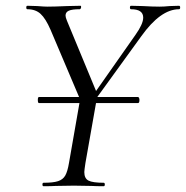

<svg xmlns="http://www.w3.org/2000/svg" viewBox="-20 -645 644 665"><path d="M111 -299Q111 -309 115 -309H458Q460 -309 461.5 -306Q463 -303 463 -299Q463 -288 458 -288H115Q111 -288 111 -299ZM277 -279 449 -524Q476 -562 476 -584Q476 -613 434 -613Q430 -613 430 -619Q430 -625 434 -625L474 -624Q508 -622 533 -622Q548 -622 568 -624L600 -625Q604 -625 604 -619Q604 -613 600 -613Q536 -613 469 -519L288 -269ZM131 -12Q164 -12 181 -17.5Q198 -23 206 -37Q214 -51 219 -81L259 -310L318 -319L276 -81Q272 -55 272 -49Q272 -27 286.5 -19.5Q301 -12 339 -12Q343 -12 343 -6Q343 0 339 0Q312 0 297 -1L236 -2L173 -1Q158 0 131 0Q127 0 127 -6Q127 -12 131 -12ZM75 -613Q71 -613 71 -619Q71 -625 75 -625L109 -624Q133 -622 144 -622Q169 -622 213 -624L259 -625Q261 -625 261 -621Q261 -618 259.5 -615.5Q258 -613 256 -613Q230 -613 218.5 -608Q207 -603 207 -591Q207 -585 212 -573L318 -317L270 -271L155 -542Q138 -581 120.5 -597Q103 -613 75 -613Z"/></svg>

Font: Cormorant Infant
Style: Italic
Weight: 400
Italic angle: -10°
Designer: Christian Thalmann (Catharsis Fonts)
Foundry: Catharsis Fonts
Version: Version 4.000